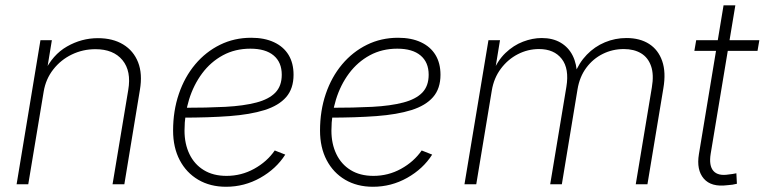

<svg xmlns="http://www.w3.org/2000/svg" viewBox="-20 -694 2879 723"><path d="M144.5 -349.1 86.4 0H42.5L132.3 -542.5H175.3L155.3 -420.4L146.5 -421.4Q177.7 -487.8 232.4 -519Q287.1 -550.3 348.6 -550.3Q404.8 -550.3 443.8 -526.6Q482.9 -502.9 500 -459.5Q517.1 -416 506.8 -355.5L448.2 0H403.8L462.9 -355Q475.1 -426.3 441.2 -467.5Q407.2 -508.8 339.4 -508.8Q292 -508.8 250.5 -488.8Q209 -468.8 180.7 -432.6Q152.3 -396.5 144.5 -349.1Z M831.1 9.3Q771.5 9.3 726.6 -17.1Q681.6 -43.5 656.7 -91.1Q631.8 -138.7 631.8 -202.1Q631.8 -276.9 653.6 -340.6Q675.3 -404.3 715.1 -451.7Q754.9 -499 808.6 -525.4Q862.3 -551.8 925.8 -551.8Q976.1 -551.8 1012 -534.9Q1047.9 -518.1 1066.7 -487.1Q1085.4 -456.1 1085.4 -412.6Q1085.4 -360.4 1057.6 -328.4Q1029.8 -296.4 976.1 -279.5Q922.4 -262.7 844 -256.8Q765.6 -251 665 -251L668.9 -288.1Q759.3 -288.1 828.6 -291.7Q897.9 -295.4 945.3 -307.9Q992.7 -320.3 1016.8 -345.2Q1041 -370.1 1041 -412.6Q1041 -459.5 1010.5 -485.1Q980 -510.7 922.9 -510.7Q865.2 -510.7 819.3 -485.8Q773.4 -460.9 741.2 -417.7Q709 -374.5 691.9 -319.1Q674.8 -263.7 674.8 -202.1Q674.8 -152.3 693.4 -113.8Q711.9 -75.2 747.3 -53.5Q782.7 -31.7 833 -31.7Q888.7 -31.7 937 -58.3Q985.4 -85 1014.6 -127.4L1054.2 -111.8Q1020 -58.1 960.2 -24.4Q900.4 9.3 831.1 9.3Z M1384.3 9.3Q1324.7 9.3 1279.8 -17.1Q1234.9 -43.5 1210 -91.1Q1185.1 -138.7 1185.1 -202.1Q1185.1 -276.9 1206.8 -340.6Q1228.5 -404.3 1268.3 -451.7Q1308.1 -499 1361.8 -525.4Q1415.5 -551.8 1479 -551.8Q1529.3 -551.8 1565.2 -534.9Q1601.1 -518.1 1619.9 -487.1Q1638.7 -456.1 1638.7 -412.6Q1638.7 -360.4 1610.8 -328.4Q1583 -296.4 1529.3 -279.5Q1475.6 -262.7 1397.2 -256.8Q1318.8 -251 1218.3 -251L1222.2 -288.1Q1312.5 -288.1 1381.8 -291.7Q1451.2 -295.4 1498.5 -307.9Q1545.9 -320.3 1570.1 -345.2Q1594.2 -370.1 1594.2 -412.6Q1594.2 -459.5 1563.7 -485.1Q1533.2 -510.7 1476.1 -510.7Q1418.5 -510.7 1372.6 -485.8Q1326.7 -460.9 1294.4 -417.7Q1262.2 -374.5 1245.1 -319.1Q1228 -263.7 1228 -202.1Q1228 -152.3 1246.6 -113.8Q1265.1 -75.2 1300.5 -53.5Q1335.9 -31.7 1386.2 -31.7Q1441.9 -31.7 1490.2 -58.3Q1538.6 -85 1567.9 -127.4L1607.4 -111.8Q1573.2 -58.1 1513.4 -24.4Q1453.6 9.3 1384.3 9.3Z M1729 0 1819.3 -542.5H1862.8L1842.3 -417.5L1834.5 -418.9Q1853 -465.3 1883.3 -494.4Q1913.6 -523.4 1949.5 -537.1Q1985.4 -550.8 2020 -550.8Q2061.5 -550.8 2091.1 -533.4Q2120.6 -516.1 2136.5 -484.6Q2152.3 -453.1 2152.8 -410.2L2143.1 -413.6Q2159.7 -457 2189.5 -487.8Q2219.2 -518.6 2257.8 -534.7Q2296.4 -550.8 2338.9 -550.8Q2389.6 -550.8 2424.3 -528.6Q2459 -506.3 2473.6 -464.1Q2488.3 -421.9 2478 -361.8L2418 0H2374L2434.6 -364.7Q2442.9 -413.1 2431.6 -445.3Q2420.4 -477.5 2393.8 -493.4Q2367.2 -509.3 2329.1 -509.3Q2286.6 -509.3 2249.8 -491Q2212.9 -472.7 2187.7 -438.7Q2162.6 -404.8 2154.8 -357.9L2095.7 0H2051.8L2112.8 -367.2Q2124 -435.5 2095.2 -472.4Q2066.4 -509.3 2009.8 -509.3Q1967.8 -509.3 1930.2 -490Q1892.6 -470.7 1866.2 -435.5Q1839.8 -400.4 1832 -353.5L1773.4 0Z M2839.4 -542.5 2832.5 -502.4H2594.7L2601.6 -542.5ZM2704.6 -673.8H2749L2656.2 -115.2Q2648.9 -70.3 2666.5 -50.3Q2684.1 -30.3 2724.6 -37.1Q2730.5 -37.6 2738.3 -38.8Q2746.1 -40 2752.9 -41.5L2754.9 -2Q2747.1 0 2737.8 1.5Q2728.5 2.9 2718.8 3.4Q2658.2 11.2 2630.1 -21.5Q2602.1 -54.2 2611.8 -113.3Z"/></svg>

Font: Inter 16pt ExtraLight
Style: Italic
Weight: 250
Italic angle: -9.3988°
Version: Version 4.001;git-66647c0bb